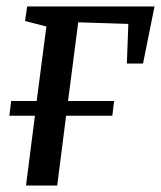

<svg xmlns="http://www.w3.org/2000/svg" viewBox="-20 -574 498 594"><path d="M64 -554H458L422.5 -377.5H372.5L377 -500L222 -505L190.5 -261.5H333L327.5 -216H184.5L157 0H60.5L88 -216H9L14.5 -261.5H93.5L123.5 -492L57.5 -509Z"/></svg>

Font: Merriweather 20pt
Style: Italic
Weight: 400
Italic angle: -7.8°
Version: Version 2.101